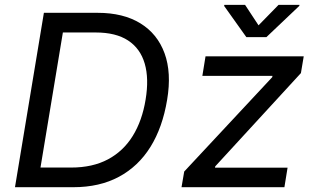

<svg xmlns="http://www.w3.org/2000/svg" viewBox="-20 -781 1313 801"><path d="M285.6 0H93.8L106.9 -82H276.9Q366.2 -82 430.4 -116.2Q494.6 -150.4 533.9 -214.1Q573.2 -277.8 587.4 -365.2Q602.1 -453.1 583.7 -515.9Q565.4 -578.6 514.4 -612.1Q463.4 -645.5 379.4 -645.5H196.8L210.4 -727.5H387.7Q494.1 -727.5 565.4 -683.8Q636.7 -640.1 666.5 -558.8Q696.3 -477.5 677.2 -364.3Q658.2 -249.5 607.7 -168.2Q557.1 -86.9 476.3 -43.5Q395.5 0 285.6 0ZM255.9 -727.5 135.3 0H42.5L163.1 -727.5ZM737.3 0 748.5 -65.4 1115.7 -459 1116.7 -464.4H824.2L837.4 -545.9H1247.1L1235.4 -476.1L877.9 -86.9L877 -81.5H1179.7L1166.5 0ZM1002.4 -760.7 1058.6 -675.3 1142.1 -760.7H1229.5L1228.5 -756.3L1091.3 -626H1007.8L915 -756.3L916 -760.7Z"/></svg>

Font: Inter Variable
Style: Italic
Weight: 400
Italic angle: -9.39999°
Designer: Rasmus Andersson
Foundry: rsms
Version: Version 4.001;git-9221beed3